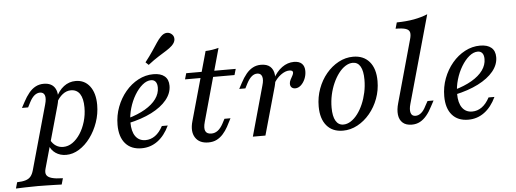

<svg xmlns="http://www.w3.org/2000/svg" viewBox="-115 -817 3100 1153"><g transform="rotate(-5 1435.0 -240.0)"><path d="M-62.1 186.3 -51.6 149.2Q-20.2 148.4 -0.4 142.3Q19.4 136.3 30.6 122.6Q41.9 108.9 48.4 85.5L156.5 -300.8Q166.9 -337.1 160.1 -356Q153.2 -375 131.5 -375Q113.7 -375 98 -362.1Q82.3 -349.2 68.5 -322.6L53.2 -292.7H16.1L34.7 -327.4Q50.8 -358.1 69 -380.2Q87.1 -402.4 109.3 -414.1Q131.5 -425.8 158.1 -425.8Q208.9 -425.8 228.2 -389.5Q247.6 -353.2 229.8 -289.5L125 83.9Q118.5 107.3 126.2 121Q133.9 134.7 157.7 141.5Q181.5 148.4 224.2 149.2L213.7 186.3Q199.2 185.5 175.8 185.1Q152.4 184.7 125.4 183.9Q98.4 183.1 71 183.1Q30.6 183.1 -5.6 184.3Q-41.9 185.5 -62.1 186.3ZM256.5 11.3Q220.2 11.3 193.1 -7.3Q166.1 -25.8 156.5 -56.5L167.7 -86.3Q179.8 -62.9 199.2 -50.4Q218.5 -37.9 242.7 -37.9Q272.6 -37.9 298.8 -56Q325 -74.2 345.6 -105.6Q366.1 -137.1 378.2 -177.8Q390.3 -218.5 390.3 -262.9Q390.3 -316.9 371.8 -344.8Q353.2 -372.6 317.7 -372.6Q291.1 -372.6 267.7 -354.4Q244.4 -336.3 227.4 -303.2V-331.5Q247.6 -377.4 279.4 -401.6Q311.3 -425.8 350.8 -425.8Q404.8 -425.8 436.3 -384.3Q467.7 -342.7 467.7 -271.8Q467.7 -217.7 450 -166.9Q432.3 -116.1 402.4 -75.8Q372.6 -35.5 334.7 -12.1Q296.8 11.3 256.5 11.3Z M711.3 11.3Q648.4 11.3 613.7 -28.6Q579 -68.5 579 -141.1Q579 -197.6 598.4 -248.8Q617.7 -300 651.2 -339.9Q684.7 -379.8 728.2 -402.8Q771.8 -425.8 819.4 -425.8Q863.7 -425.8 887.1 -406Q910.5 -386.3 910.5 -348.4Q910.5 -303.2 877.8 -263.3Q845.2 -223.4 785.5 -193.1Q725.8 -162.9 643.5 -145.2V-174.2Q705.6 -191.9 749.6 -217.7Q793.5 -243.5 816.5 -275.4Q839.5 -307.3 839.5 -343.5Q839.5 -366.9 829.8 -379Q820.2 -391.1 802.4 -391.1Q776.6 -391.1 750.8 -369.8Q725 -348.4 703.6 -312.9Q682.3 -277.4 669.8 -234.7Q657.3 -191.9 657.3 -149.2Q657.3 -94.4 678.6 -64.9Q700 -35.5 738.7 -35.5Q770.2 -35.5 796.8 -54.4Q823.4 -73.4 843.5 -111.3H879Q850.8 -51.6 808.1 -20.2Q765.3 11.3 711.3 11.3ZM796.8 -483.9 779 -500.8Q807.3 -537.1 825.8 -564.9Q844.4 -592.7 857.7 -612.9Q871 -633.1 884.7 -646.8Q902.4 -665.3 921 -666.1Q939.5 -666.9 953.2 -653.2Q965.3 -641.1 964.1 -623Q962.9 -604.8 944.4 -586.3Q929.8 -572.6 909.3 -559.7Q888.7 -546.8 860.9 -529.4Q833.1 -512.1 796.8 -483.9Z M1113.7 11.3Q1058.9 11.3 1035.1 -26.2Q1011.3 -63.7 1029 -125L1144.4 -537.1Q1165.3 -537.9 1185.5 -541.1Q1205.6 -544.4 1223.4 -549.2L1102.4 -113.7Q1091.9 -76.6 1100.4 -58.5Q1108.9 -40.3 1136.3 -40.3Q1157.3 -40.3 1174.6 -53.2Q1191.9 -66.1 1206.5 -92.7L1221.8 -121.8H1258.1L1232.3 -71.8Q1219.4 -48.4 1202.4 -29.4Q1185.5 -10.5 1164.1 0.4Q1142.7 11.3 1113.7 11.3ZM1006.5 -378.2 1016.9 -414.5H1315.3L1304.8 -378.2Z M1382.3 0 1466.1 -300.8Q1476.6 -335.5 1469.8 -355.2Q1462.9 -375 1441.1 -375Q1422.6 -375 1407.3 -361.7Q1391.9 -348.4 1378.2 -322.6L1362.9 -292.7H1325.8L1344.4 -327.4Q1360.5 -358.1 1378.6 -380.2Q1396.8 -402.4 1419 -414.1Q1441.1 -425.8 1467.7 -425.8Q1504 -425.8 1523.4 -408.5Q1542.7 -391.1 1546.4 -360.1Q1550 -329 1539.5 -289.5L1458.1 0ZM1662.1 -266.9Q1647.6 -266.9 1639.5 -275Q1631.5 -283.1 1631.5 -296.8Q1631.5 -308.9 1637.9 -321Q1644.4 -333.1 1650.4 -344Q1656.5 -354.8 1656.5 -362.9Q1656.5 -376.6 1634.7 -376.6Q1610.5 -376.6 1583.1 -356.5Q1555.6 -336.3 1537.9 -303.2V-332.3Q1561.3 -377.4 1594.8 -401.6Q1628.2 -425.8 1666.9 -425.8Q1698.4 -425.8 1714.5 -410.1Q1730.6 -394.4 1730.6 -365.3Q1730.6 -340.3 1721 -317.7Q1711.3 -295.2 1695.6 -281Q1679.8 -266.9 1662.1 -266.9Z M1925 11.3Q1862.1 11.3 1827 -30.2Q1791.9 -71.8 1791.9 -146Q1791.9 -202.4 1810.5 -252.8Q1829 -303.2 1861.3 -341.9Q1893.5 -380.6 1935.5 -403.2Q1977.4 -425.8 2023.4 -425.8Q2086.3 -425.8 2121.8 -384.3Q2157.3 -342.7 2157.3 -267.7Q2157.3 -212.1 2138.7 -162.1Q2120.2 -112.1 2087.5 -73Q2054.8 -33.9 2012.9 -11.3Q1971 11.3 1925 11.3ZM1930.6 -25Q1953.2 -25 1975.4 -39.1Q1997.6 -53.2 2016.5 -78.2Q2035.5 -103.2 2049.6 -135.9Q2063.7 -168.5 2071.8 -206Q2079.8 -243.5 2079.8 -282.3Q2079.8 -335.5 2064.1 -362.5Q2048.4 -389.5 2018.5 -389.5Q1996 -389.5 1973.8 -375.4Q1951.6 -361.3 1932.7 -336.3Q1913.7 -311.3 1899.2 -278.6Q1884.7 -246 1876.6 -208.9Q1868.5 -171.8 1868.5 -132.3Q1868.5 -79.8 1884.7 -52.4Q1900.8 -25 1930.6 -25Z M2340.3 11.3Q2304.8 11.3 2285.1 -6.5Q2265.3 -24.2 2261.7 -55.2Q2258.1 -86.3 2269.4 -125L2372.6 -496Q2381.5 -525 2377.8 -541.1Q2374.2 -557.3 2354 -564.1Q2333.9 -571 2292.7 -571L2303.2 -608.1Q2361.3 -608.9 2407.3 -617.3Q2453.2 -625.8 2489.5 -641.1L2341.9 -113.7Q2332.3 -80.6 2338.3 -60.1Q2344.4 -39.5 2366.9 -39.5Q2384.7 -39.5 2400.8 -52.8Q2416.9 -66.1 2429.8 -92.7L2446 -121.8H2482.3L2463.7 -87.1Q2448.4 -56.5 2429.8 -34.3Q2411.3 -12.1 2389.5 -0.4Q2367.7 11.3 2340.3 11.3Z M2680.6 11.3Q2617.7 11.3 2583.1 -28.6Q2548.4 -68.5 2548.4 -141.1Q2548.4 -197.6 2567.7 -248.8Q2587.1 -300 2620.6 -339.9Q2654 -379.8 2697.6 -402.8Q2741.1 -425.8 2788.7 -425.8Q2833.1 -425.8 2856.5 -406Q2879.8 -386.3 2879.8 -348.4Q2879.8 -303.2 2847.2 -263.3Q2814.5 -223.4 2754.8 -193.1Q2695.2 -162.9 2612.9 -145.2V-174.2Q2675 -191.9 2719 -217.7Q2762.9 -243.5 2785.9 -275.4Q2808.9 -307.3 2808.9 -343.5Q2808.9 -366.9 2799.2 -379Q2789.5 -391.1 2771.8 -391.1Q2746 -391.1 2720.2 -369.8Q2694.4 -348.4 2673 -312.9Q2651.6 -277.4 2639.1 -234.7Q2626.6 -191.9 2626.6 -149.2Q2626.6 -94.4 2648 -64.9Q2669.4 -35.5 2708.1 -35.5Q2739.5 -35.5 2766.1 -54.4Q2792.7 -73.4 2812.9 -111.3H2848.4Q2820.2 -51.6 2777.4 -20.2Q2734.7 11.3 2680.6 11.3Z"/></g></svg>

Font: Playfair 9pt
Style: Italic
Weight: 400
Italic angle: -15.6°
Designer: Claus Eggers Sørensen
Foundry: Claus Eggers Sørensen
Version: Version 2.001;gftools[0.9.30]